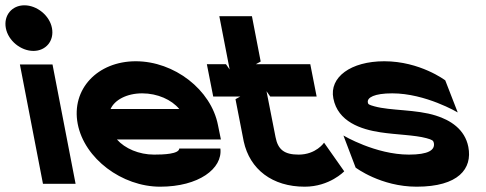

<svg xmlns="http://www.w3.org/2000/svg" viewBox="-121 -693 1833 724"><path d="M-99 -587C-90 -539 -42 -501 5 -501C52 -501 84 -539 75 -587C66 -635 18 -673 -29 -673C-76 -673 -108 -635 -99 -587ZM41 0H164L77 -450H-46Z M172 -226C197 -95 339 11 483 11C628 11 719 -57 710 -133H555C554 -112 495 -110 460 -110C403 -110 350 -133 320 -167H712L701 -221C675 -355 536 -462 391 -462C247 -462 147 -357 172 -226ZM296 -282C311 -316 357 -341 415 -341C473 -341 526 -317 555 -282Z M683 -329H785L767 -319L798 -160C821 -54 906 11 1028 11C1122 11 1177 -47 1177 -47L1101 -155C1101 -155 1071 -110 1005 -110C951 -110 927 -129 918 -176L884 -349L898 -329H1073L1049 -451H844L862 -461L829 -632H706L745 -431L731 -451H659Z M1136 -322C1153 -234 1240 -205 1314 -194C1373 -185 1443 -184 1487 -172C1509 -166 1513 -163 1515 -154C1520 -127 1494 -110 1421 -110C1295 -110 1174 -182 1174 -182L1220 -61C1220 -61 1315 11 1450 11C1608 11 1661 -57 1645 -139C1632 -206 1577 -240 1523 -257C1448 -281 1352 -275 1291 -292C1269 -298 1267 -300 1266 -307C1263 -325 1290 -341 1358 -341C1484 -341 1605 -269 1605 -269L1558 -390C1558 -390 1463 -462 1328 -462C1202 -462 1120 -402 1136 -322Z"/></svg>

Font: Charger EcoBlack
Style: OpObl
Weight: 1000
Designer: Jasper
Foundry: Cannot Into Space Fonts
Version: Version 1.1